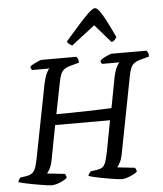

<svg xmlns="http://www.w3.org/2000/svg" viewBox="-72 -1020 914 1074"><g transform="rotate(-5 384.5 -483.0)"><path d="M174 0Q167 0 149 -2.5Q131 -5 107 -9Q83 -13 59 -17.5Q35 -22 16.5 -26.5Q-2 -31 -10 -34Q-8 -42 -3.5 -49Q1 -56 5 -59L35 -63Q59 -67 71.5 -77Q84 -87 91 -108Q98 -129 105 -165L184 -570Q192 -607 202 -627.5Q212 -648 219 -652H121Q119 -655 116.5 -659Q114 -663 113 -671Q120 -678 134 -685.5Q148 -693 161.5 -698.5Q175 -704 180 -704H374Q378 -701 382 -692Q386 -683 386 -670L338 -657Q314 -651 301 -640.5Q288 -630 281.5 -613Q275 -596 270 -571L235 -394Q268 -394 311 -394.5Q354 -395 399 -396Q444 -397 482.5 -398.5Q521 -400 545 -401L577 -570Q585 -608 595.5 -628Q606 -648 612 -652H514Q512 -655 509 -660Q506 -665 507 -671Q514 -678 527.5 -685.5Q541 -693 554.5 -698.5Q568 -704 574 -704H768Q770 -701 775 -694Q780 -687 779 -670L731 -657Q708 -651 695 -641Q682 -631 675 -614.5Q668 -598 663 -571L579 -136Q574 -111 564 -92.5Q554 -74 548 -68L647 -57Q649 -55 652 -48.5Q655 -42 655 -34Q639 -21 612.5 -10.5Q586 0 568 0Q561 0 542.5 -2.5Q524 -5 500 -9Q476 -13 452.5 -17.5Q429 -22 410.5 -26.5Q392 -31 384 -34Q385 -42 390 -48.5Q395 -55 399 -59L429 -63Q451 -66 463.5 -74Q476 -82 483.5 -103Q491 -124 499 -165L531 -334H223L185 -136Q180 -111 170.5 -93Q161 -75 154 -68L254 -57Q256 -53 259 -46.5Q262 -40 261 -34Q246 -21 220 -10.5Q194 0 174 0ZM357 -769Q347 -774 339 -780.5Q331 -787 329 -794Q373 -844 407 -882.5Q441 -921 465 -943.5Q489 -966 501 -966Q513 -966 528.5 -944Q544 -922 564 -883Q584 -844 607 -794Q602 -787 596 -779.5Q590 -772 578 -769L489 -871Z"/></g></svg>

Font: Texturina Medium 12pt Medium
Style: Italic
Weight: 500
Italic angle: -11°
Version: Version 1.002